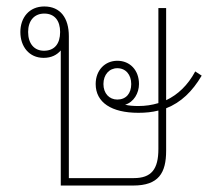

<svg xmlns="http://www.w3.org/2000/svg" viewBox="-20 -574 646 594"><path d="M408 -225C430 -225 451 -227 470 -232V-113C470 -50 448 -23 394 -23H193V-462C193 -518 167 -554 117 -554C70 -554 43 -519 43 -475C43 -430 70 -395 115 -395C139 -395 156 -404 168 -418V0H392C471 0 494 -39 494 -108V-239C540 -257 575 -291 604 -340L584 -353C561 -310 530 -281 494 -264V-549H470V-255C450 -249 430 -246 408 -246C393 -246 379 -247 367 -250C394 -258 410 -286 410 -314C410 -357 382 -386 343 -386C305 -386 276 -357 276 -314C276 -257 325 -225 408 -225ZM116 -417C86 -417 67 -439 67 -475C67 -510 86 -532 117 -532C149 -532 166 -510 166 -475C166 -439 149 -417 116 -417ZM343 -266C318 -266 300 -285 300 -314C300 -343 318 -363 343 -363C369 -363 386 -343 386 -314C386 -285 370 -266 343 -266Z"/></svg>

Font: Noto Sans Thai Looped SemiCondensed Thin
Style: Regular
Weight: 100
Width: 4
Designer: Sasikarn Vongin, Ben Mitchell
Foundry: The Fontpad Ltd
Version: Version 1.001